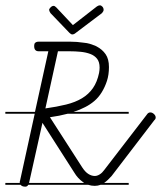

<svg xmlns="http://www.w3.org/2000/svg" viewBox="-20 -706 603 719"><path d="M462 -14H357Q346 -10 335 -10Q322 -10 310 -14H86Q82 -7 75 -7Q64 -7 59 -12L57 -14H0V-21H54V-24Q54 -28 55 -29L110 -280H0V-287H111L161 -514H125Q108 -514 108 -533V-535L109 -542Q113 -550 125 -550H241Q268 -550 294 -546Q306 -545 316 -542L336 -535L342 -532Q363 -521 375.5 -503Q388 -485 388 -455Q388 -426 380.5 -403Q373 -380 361 -360.5Q349 -341 333 -327.5Q317 -314 299 -305Q278 -294 255 -287H462V-280H233Q203 -272 167 -267L288 -79Q299 -62 311 -54.5Q323 -47 335 -47Q344 -47 353.5 -53Q363 -59 370 -69L530 -277Q535 -285 543 -285Q550 -285 556.5 -279Q563 -273 563 -266Q563 -260 558 -256L398 -47Q384 -31 370 -21H462ZM197 -514 150 -300Q193 -306 227.5 -314.5Q262 -323 287 -338Q312 -353 328 -376Q344 -399 351 -433Q353 -444 353 -453Q353 -474 343.5 -486Q334 -498 318 -504Q302 -510 282 -512Q262 -514 241 -514ZM291 -24Q271 -38 258 -60L139 -246L89 -22V-21H295ZM343 -682Q349 -686 354 -686Q359 -686 363.5 -681Q368 -676 368 -669Q368 -664 362 -657L260 -580Q255 -577 251 -577Q246 -577 240 -583L169 -657Q164 -665 164 -669Q164 -673 169.5 -678.5Q175 -684 181 -684Q185 -684 191 -678L253 -612Z"/></svg>

Font: Gruenewald VA 3. Klasse
Style: Regular
Weight: 400
Designer: Peter Wiegel
Foundry: Peter Wiegel, nach dem Schriftentwurf von Dr. H. Gr¸newald
Version: Version 0.007